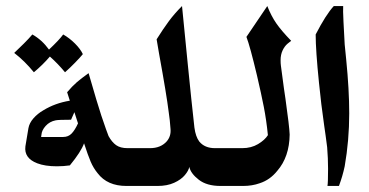

<svg xmlns="http://www.w3.org/2000/svg" viewBox="-20 -615 1222 635"><path d="M444 0H398Q335 0 303 -42Q289 -59 280 -80Q271 -101 258 -141Q248 -113 211 -68Q190 -65 168 -65Q129 -65 103 -75Q59 -92 64 -131L74 -191Q77 -208 90.5 -223.5Q104 -239 123 -250Q162 -274 211 -282L202 -310Q219 -330 234 -343Q249 -356 273 -373Q303 -269 315 -233Q334 -177 339 -165Q350 -145 364 -135Q378 -125 402 -125H444ZM238 -207 226 -244 215 -219Q173 -219 164 -217Q144 -213 131 -198.5Q118 -184 117 -169L116 -162H189Q206 -162 217 -173.5Q228 -185 238 -207ZM254 -436Q246 -426 228.5 -408Q211 -390 195 -376Q172 -404 145 -428Q121 -400 92 -376Q62 -413 27 -440Q42 -454 59 -471Q76 -488 87 -501Q119 -483 142 -451Q176 -483 189 -501Q210 -489 228 -471Q246 -453 254 -436Z M759 0H709Q664 0 637.5 -20.5Q611 -41 606 -63Q604 -51 591.5 -36Q579 -21 556 -10.5Q533 0 501 0H430Q403 0 385 -19Q367 -38 367 -62Q367 -88 385.5 -106.5Q404 -125 430 -125H476Q511 -125 531 -147Q546 -164 544 -188Q542 -218 538 -244Q531 -301 506 -438L498 -485Q520 -520 538.5 -545Q557 -570 582 -595Q589 -524 601 -403Q613 -282 623 -193Q627 -163 639 -147Q657 -125 691 -125H759Z M908 -416Q908 -405 909 -398L919 -323L924 -289Q937 -197 938 -170Q937 -96 897 -50Q873 -20 839 -9Q814 0 784 0H745Q719 0 700.5 -18Q682 -36 682 -63Q682 -85 699 -105Q716 -125 745 -125H781Q811 -125 833.5 -138.5Q856 -152 866 -168Q861 -218 852.5 -261.5Q844 -305 830 -365Q807 -462 795 -493L864 -595Q877 -562 894 -537.5Q911 -513 943 -480Q941 -479 931 -470.5Q921 -462 914.5 -448Q908 -434 908 -416Z M1084 -595H1115Q1114 -583 1116 -543Q1118 -503 1120 -468L1125 -418Q1135 -318 1135 -240Q1135 -151 1120 -65Q1113 -32 1101 0H1063Q1065 -10 1065 -57Q1065 -91 1062 -128L1057 -166Q1057 -166 1052 -201Q1042 -270 1035 -341Q1024 -449 1024 -501Q1058 -567 1084 -595Z"/></svg>

Font: Mirza SemiBold
Style: Regular
Weight: 600
Designer: Arabic design by Kourosh Beigpour, Latin design by Eduardo Tunni, engineering by Lasse Fister
Version: Version 1.0010g